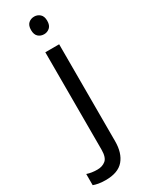

<svg xmlns="http://www.w3.org/2000/svg" viewBox="-306 -777 814 1057"><g transform="rotate(-30 101.5 -248.5)"><path d="M78 -681Q78 -710 93 -723.5Q108 -737 130 -737Q150 -737 165.5 -723.5Q181 -710 181 -681Q181 -652 165.5 -638.5Q150 -625 130 -625Q108 -625 93 -638.5Q78 -652 78 -681ZM22 240Q-4 240 -23 236.5Q-42 233 -55 228V157Q-40 162 -24 164.5Q-8 167 11 167Q43 167 64 149.5Q85 132 85 83V-536H173V80Q173 155 137 197.5Q101 240 22 240Z"/></g></svg>

Font: Apis
Style: Regular
Weight: 400
Designer: Monotype Design Team
Foundry: Monotype Imaging Inc.
Version: Version 2.000; build 0001